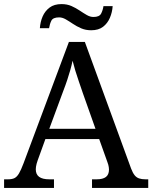

<svg xmlns="http://www.w3.org/2000/svg" viewBox="-20 -919 745 939"><path d="M0 0V-42H19Q39 -42 51 -48Q63 -54 73 -71Q83 -88 95 -120L317 -714H395L621 -95Q629 -74 638 -62.5Q647 -51 660 -46.5Q673 -42 692 -42H705V0H430V-42H453Q483 -42 498 -53.5Q513 -65 513 -90Q513 -96 512 -101.5Q511 -107 509.5 -113.5Q508 -120 505 -127L465 -239H202L164 -134Q161 -126 159 -118Q157 -110 156 -103.5Q155 -97 155 -91Q155 -66 171.5 -54Q188 -42 221 -42H244V0ZM221 -289H447L385 -464Q375 -494 365.5 -521Q356 -548 348.5 -573Q341 -598 335 -622Q330 -598 323.5 -575.5Q317 -553 309 -528.5Q301 -504 289 -473ZM426 -771Q399 -771 377 -780.5Q355 -790 336.5 -802.5Q318 -815 301.5 -824.5Q285 -834 269 -834Q239 -834 231 -817.5Q223 -801 220 -781H175Q177 -812 188.5 -838.5Q200 -865 222.5 -882Q245 -899 281 -899Q308 -899 329.5 -889.5Q351 -880 369.5 -867.5Q388 -855 404.5 -845.5Q421 -836 437 -836Q466 -836 474.5 -852.5Q483 -869 486 -889H531Q529 -859 517.5 -832Q506 -805 484 -788Q462 -771 426 -771Z"/></svg>

Font: Noto Serif Armenian
Style: Regular
Weight: 400
Designer: Monotype Design Team
Foundry: Monotype Imaging Inc.
Version: Version 2.007